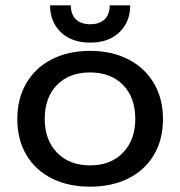

<svg xmlns="http://www.w3.org/2000/svg" viewBox="-20 -686 677 721"><path d="M168 -666H246Q246 -632 265 -613.5Q284 -595 319 -595Q354 -595 373 -613.5Q392 -632 392 -666H469Q469 -604 428.5 -565Q388 -526 319 -526Q249 -526 208.5 -565Q168 -604 168 -666ZM45 -239Q45 -316 79 -374Q113 -432 175 -463.5Q237 -495 318 -495Q399 -495 461 -463.5Q523 -432 557.5 -374Q592 -316 592 -239Q592 -161 557.5 -103.5Q523 -46 461 -15.5Q399 15 318 15Q237 15 175.5 -15.5Q114 -46 79.5 -103.5Q45 -161 45 -239ZM488 -239Q488 -320 442 -367Q396 -414 318 -414Q240 -414 194 -367Q148 -320 148 -239Q148 -161 194 -113Q240 -65 318 -65Q396 -65 442 -113Q488 -161 488 -239Z"/></svg>

Font: Prompt
Style: Regular
Weight: 400
Designer: Katatrad Team
Foundry: CadsonDemak
Version: Version 1.001